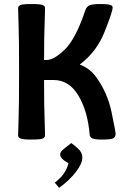

<svg xmlns="http://www.w3.org/2000/svg" viewBox="-20 -674 612 938"><path d="M369.6 -358.9Q418 -339.8 445.8 -302.7Q504.4 -224.6 524.7 -127.2Q544.9 -29.8 544.9 -22.5Q544.9 -2.9 532.2 2.4Q519.5 7.8 479 7.8Q443.8 7.8 431.4 2.4Q418.9 -2.9 418 -17.6Q408.2 -131.8 362.8 -207.5Q317.4 -283.2 241.2 -283.2H195.3Q195.3 -156.2 197.8 -94.7Q200.2 -33.2 200.2 -12.7Q200.2 -2.9 189.7 2.4Q179.2 7.8 131.8 7.8Q89.8 7.8 79.1 2.4Q68.4 -2.9 68.4 -12.7Q68.4 -33.2 70.8 -94.7Q73.2 -156.2 73.2 -323.2Q73.2 -490.2 70.8 -551.8Q68.4 -613.3 68.4 -633.8Q68.4 -643.6 79.1 -648.9Q89.8 -654.3 131.8 -654.3Q179.2 -654.3 189.7 -648.9Q200.2 -643.6 200.2 -633.8Q200.2 -613.3 197.8 -551.8Q195.3 -490.2 195.3 -380.9H207Q244.1 -380.9 297.1 -432.6Q350.1 -484.4 396.5 -623Q403.8 -643.6 419.4 -648.9Q435.1 -654.3 470.2 -654.3Q510.3 -654.3 522 -648.9Q530.3 -645 530.3 -636.7Q530.3 -617.7 491 -518.8Q451.7 -419.9 369.6 -358.9ZM269 243.7 247.6 218.3Q301.3 178.2 314.5 123.5Q291.5 110.4 282.7 100.3Q273.9 90.3 273.9 80.6Q273.9 73.2 279.3 65.9Q286.1 56.6 328.1 24.9Q361.3 49.3 371.8 63.7Q382.3 78.1 382.3 95.7Q382.3 124.5 351.6 165Q320.8 205.6 269 243.7Z"/></svg>

Font: ALMAS
Style: Bold
Weight: 700
Designer: ALMAS Font/ by Husham Jawad Kadhim, derived from the Bainsely font by/ Paul James MIller
Foundry: High-Logic / Made with FontCreator
Version: Version 1.411;September 19, 2021;FontCreator 14.0.0.2814 32-